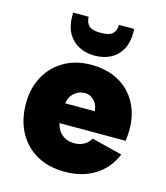

<svg xmlns="http://www.w3.org/2000/svg" viewBox="-109 -804 775 895"><g transform="rotate(15 278.5 -356.5)"><path d="M428 -703Q428 -654 409.5 -620.5Q391 -587 357.5 -569.5Q324 -552 281 -552Q238 -552 204.5 -569.5Q171 -587 152 -620.5Q133 -654 133 -703V-720H208Q208 -693 223.5 -677.5Q239 -662 281 -662Q323 -662 338.5 -677.5Q354 -693 354 -720H428ZM286 7Q208 7 150.5 -25.5Q93 -58 61.5 -117Q30 -176 30 -255Q30 -329 61.5 -386Q93 -443 149 -475Q205 -507 278 -507Q354 -507 410 -476.5Q466 -446 497 -390Q528 -334 528 -259Q528 -248 527 -235Q526 -222 524 -206H205Q210 -183 222.5 -166.5Q235 -150 253.5 -141.5Q272 -133 295 -133Q321 -133 341 -144Q361 -155 373 -176L521 -139Q491 -68 430.5 -30.5Q370 7 286 7ZM349 -302Q348 -323 338.5 -339Q329 -355 314 -364Q299 -373 280 -372Q261 -371 245.5 -362Q230 -353 219.5 -337.5Q209 -322 207 -302Z"/></g></svg>

Font: Albert Sans Black
Style: Regular
Weight: 900
Designer: Andreas Rasmussen
Foundry: a.Foundry
Version: Version 1.025